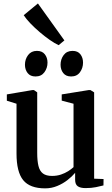

<svg xmlns="http://www.w3.org/2000/svg" viewBox="-20 -1050 631 1081"><path d="M461.5 9Q433 9 418 -1.2Q403 -11.5 403 -38V-77Q386 -56.5 360 -36.2Q334 -16 302 -2.8Q270 10.5 234.5 10.5Q148 10.5 110.5 -35.8Q73 -82 73 -185.5V-466L18.5 -483V-518.5L163 -543H171L189.5 -530V-189Q189.5 -144.5 196.5 -115.8Q203.5 -87 221.8 -73.2Q240 -59.5 273 -59.5Q300.5 -59.5 323.2 -67.2Q346 -75 363.8 -86.2Q381.5 -97.5 394 -109V-466L327.5 -483.5V-518.5L480 -543H489L510 -530V-44L563 -42L562.5 -6Q545.5 -1.5 520 3.8Q494.5 9 461.5 9ZM179.5 -619.5Q150.5 -619.5 135.5 -638.8Q120.5 -658 120.5 -685.5Q120.5 -716.5 138.2 -740Q156 -763.5 187.5 -763.5H188.5Q217.5 -763.5 232.5 -744.2Q247.5 -725 247.5 -697.5Q247.5 -667 230 -643.2Q212.5 -619.5 180.5 -619.5ZM380 -619.5Q351 -619.5 336 -638.8Q321 -658 321 -685.5Q321 -716.5 338.5 -740Q356 -763.5 388 -763.5H389Q418 -763.5 432.8 -744.2Q447.5 -725 447.5 -697.5Q447.5 -667 430.2 -643.2Q413 -619.5 381 -619.5ZM309.5 -796Q288.5 -805.5 260.5 -825Q232.5 -844.5 203.5 -869.2Q174.5 -894 150.5 -919Q126.5 -944 113.5 -964.5L193.5 -1030.5L342.5 -822.5L310.5 -796Z"/></svg>

Font: Merriweather 72pt SemiBold
Style: Regular
Weight: 600
Version: Version 2.100